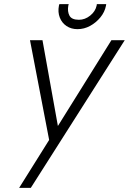

<svg xmlns="http://www.w3.org/2000/svg" viewBox="-20 -693 619 922"><path d="M490 -673H445L444 -666Q438 -638 413 -618Q388 -598 359 -598Q324 -598 313.5 -618Q303 -638 308 -666L310 -673H265L263 -666Q257 -635 267 -609Q277 -583 299.5 -568Q322 -553 352 -553Q384 -553 412.5 -568.5Q441 -584 462 -609.5Q483 -635 489 -666ZM72 209H128L579 -500H515L258 -88L184 -500H124L216 -21Z"/></svg>

Font: Advent Pro
Style: Italic
Weight: 400
Italic angle: -12°
Designer: VivaRado, Andreas Kalpakidis
Foundry: VivaRado, Andreas Kalpakidis
Version: Version 3.000